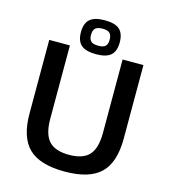

<svg xmlns="http://www.w3.org/2000/svg" viewBox="-130 -998 991 1122"><g transform="rotate(15 365.0 -437.5)"><path d="M80.1 -255.9V-700.2H205.1V-255.9Q205.1 -163.6 242.9 -122.3Q280.8 -81.1 365.2 -81.1Q449.2 -81.1 486.6 -122.3Q523.9 -163.6 523.9 -255.9V-700.2H649.9V-255.9Q649.9 -111.3 582.3 -45.7Q514.6 20 365.2 20Q215.3 20 147.7 -45.4Q80.1 -110.8 80.1 -255.9ZM365.2 -895Q426.8 -895 454.3 -870.6Q481.9 -846.2 481.9 -792Q481.9 -738.8 454.3 -714.4Q426.8 -689.9 365.2 -689.9Q303.2 -689.9 275.1 -714.4Q247.1 -738.8 247.1 -792Q247.1 -845.7 275.1 -870.4Q303.2 -895 365.2 -895ZM365.2 -741.2Q395.5 -741.2 408.2 -752.9Q420.9 -764.6 420.9 -792Q420.9 -819.8 408 -832Q395 -844.2 365.2 -844.2Q334.5 -844.2 321.3 -832Q308.1 -819.8 308.1 -792Q308.1 -764.6 321.3 -752.9Q334.5 -741.2 365.2 -741.2Z"/></g></svg>

Font: Fivo Sans Modern Med
Style: Regular
Weight: 450
Designer: Alexander Slobzheninov
Foundry: Alexander Slobzheninov
Version: 1.0